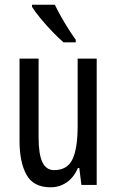

<svg xmlns="http://www.w3.org/2000/svg" viewBox="-20 -786 496 816"><path d="M391 -537V0H326L317 -72H311Q294 -32 263.5 -11Q233 10 195 10Q122 10 92.5 -43.5Q63 -97 63 -187V-537H144V-202Q144 -131 160 -97Q176 -63 210 -63Q266 -63 288 -109Q310 -155 310 -251V-537ZM213 -766Q224 -743 239.5 -715.5Q255 -688 271.5 -662Q288 -636 302 -617V-606H250Q230 -623 203.5 -650.5Q177 -678 153 -707Q129 -736 116 -757V-766Z"/></svg>

Font: Noto Sans Lao UI ExtCond
Style: Regular
Weight: 400
Width: 2
Designer: Monotype Design Team
Foundry: Monotype Imaging Inc.
Version: Version 2.000; ttfautohint (v1.8.4.7-5d5b)